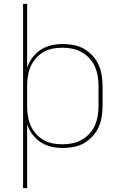

<svg xmlns="http://www.w3.org/2000/svg" viewBox="-20 -755 640 990"><path d="M99 215V-735H120V-407Q130 -435 148 -459Q166 -483 191 -499Q216 -515 245 -521.5Q274 -528 304 -528Q332 -528 360.5 -522.5Q389 -517 413.5 -503Q438 -489 457.5 -467.5Q477 -446 488.5 -420.5Q500 -395 504.5 -366.5Q509 -338 509 -310V-210Q509 -182 504.5 -153.5Q500 -125 488.5 -99.5Q477 -74 457.5 -52.5Q438 -31 413.5 -17Q389 -3 360.5 2.5Q332 8 304 8Q274 8 245 1.5Q216 -5 191 -21Q166 -37 148 -61Q130 -85 120 -113V215ZM301 -11Q327 -11 352.5 -16Q378 -21 400.5 -33.5Q423 -46 441 -65.5Q459 -85 469.5 -109Q480 -133 484 -158.5Q488 -184 488 -210V-310Q488 -336 484 -361.5Q480 -387 469.5 -411Q459 -435 441 -454.5Q423 -474 400.5 -486.5Q378 -499 352.5 -504Q327 -509 301 -509Q275 -509 250 -504Q225 -499 203 -486Q181 -473 164 -453Q147 -433 137 -409.5Q127 -386 123.5 -361Q120 -336 120 -310V-210Q120 -184 123.5 -159Q127 -134 137 -110.5Q147 -87 164 -67Q181 -47 203 -34Q225 -21 250 -16Q275 -11 301 -11Z"/></svg>

Font: Zed Sans Thin Extended
Style: Regular
Weight: 100
Width: 7
Designer: Belleve Invis
Foundry: Belleve Invis
Version: Version 1.0.0; ttfautohint (v1.8.4)